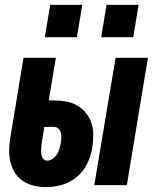

<svg xmlns="http://www.w3.org/2000/svg" viewBox="-20 -756 640 784"><path d="M365 0 452 -520H584L498 0ZM170 8Q144 8 119.5 2.5Q95 -3 75 -16Q55 -29 42 -49Q29 -69 23 -93Q17 -117 17.5 -142.5Q18 -168 22 -193L76 -520H208L179 -346H200Q226 -346 250.5 -341.5Q275 -337 295.5 -325Q316 -313 331 -294.5Q346 -276 353.5 -253Q361 -230 361 -204.5Q361 -179 357 -154Q352 -121 337 -89.5Q322 -58 295.5 -35Q269 -12 235.5 -2Q202 8 170 8ZM172 -100Q184 -100 195 -107.5Q206 -115 212.5 -125.5Q219 -136 222.5 -147.5Q226 -159 228 -171Q230 -182 230.5 -192.5Q231 -203 228.5 -213Q226 -223 218.5 -230.5Q211 -238 200 -238H161L151 -176Q150 -168 149 -160.5Q148 -153 148 -145.5Q148 -138 148.5 -130.5Q149 -123 151.5 -116Q154 -109 159.5 -104.5Q165 -100 172 -100ZM393 -604 415 -736H546L524 -604ZM163 -604 185 -736H316L294 -604Z"/></svg>

Font: Iosevka SS04 Heavy Extended
Style: Italic
Weight: 900
Width: 7
Italic angle: -9°
Monospace: yes
Designer: Belleve Invis
Foundry: Belleve Invis
Version: Version 19.0.0; ttfautohint (v1.8.4)